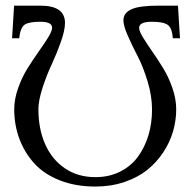

<svg xmlns="http://www.w3.org/2000/svg" viewBox="-20 -666 707 698"><path d="M126 -586.9Q85.9 -586.9 70.1 -576.7Q54.2 -566.4 49.8 -526.9H23.9L31.2 -645.5H127Q216.3 -645.5 216.3 -582.5Q216.3 -556.2 201.2 -513.4Q186 -470.7 168 -432.1Q149.9 -393.6 134.8 -347.2Q119.6 -300.8 119.6 -268.6Q119.6 -197.8 144 -142.1Q168.5 -86.4 215.8 -54.2Q263.2 -22 326.7 -22Q377 -22 417 -42.2Q457 -62.5 481.9 -96.9Q506.8 -131.3 519.8 -174.8Q532.7 -218.3 532.7 -267.6Q532.7 -316.9 516.4 -370.6Q500 -424.3 480.7 -461.2Q461.4 -498 445.1 -534.9Q428.7 -571.8 428.7 -591.8Q428.7 -619.1 457.8 -632.3Q486.8 -645.5 556.6 -645.5H627L634.3 -526.9H608.4Q605.5 -564.5 589.6 -575.7Q573.7 -586.9 532.2 -586.9Q485.8 -586.9 485.8 -564.9Q485.8 -552.7 499.8 -530Q513.7 -507.3 533.4 -479Q553.2 -450.7 573 -418.5Q592.8 -386.2 606.7 -346.2Q620.6 -306.2 620.6 -268.6Q620.6 -228 609.1 -188.5Q597.7 -148.9 573.7 -112.5Q549.8 -76.2 515.6 -48.6Q481.4 -21 432.6 -4.4Q383.8 12.2 326.7 12.2Q254.4 12.2 197 -10.5Q139.6 -33.2 104.2 -72.5Q68.8 -111.8 50.3 -161.9Q31.7 -211.9 31.7 -268.6Q31.7 -305.7 45.9 -345.7Q60.1 -385.7 80.3 -418Q100.6 -450.2 120.8 -478.8Q141.1 -507.3 155.3 -530.3Q169.4 -553.2 169.4 -565.4Q169.4 -586.9 126 -586.9Z"/></svg>

Font: Libertinage
Style: f
Weight: 400
Designer: OSP
Foundry: OSP
Version: Version 1.0; 2008; OFL relea